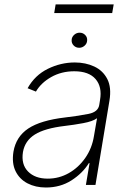

<svg xmlns="http://www.w3.org/2000/svg" viewBox="-20 -836 589 868"><path d="M187.5 11.7Q140.6 11.7 104.4 -7.1Q68.2 -25.9 50.4 -62.1Q32.7 -98.4 40.8 -150.2Q52.6 -218.4 108 -255.1Q163.4 -291.9 274.5 -305Q338.1 -312.5 380.7 -321.2Q423.3 -329.9 428.6 -361.2L432.2 -383.9Q442.5 -443.2 412.1 -478.5Q381.7 -513.8 315.7 -513.8Q257.8 -513.8 211.6 -487.7Q165.5 -461.6 142.4 -421.9L104.8 -437.1Q137.8 -496.1 196.4 -524.9Q255 -553.6 318.2 -553.6Q366.8 -553.6 406.1 -535.3Q445.3 -517 465 -478.9Q484.7 -440.7 474.8 -381L411.6 0H368.3L384.9 -98.4H381.7Q353.3 -52.6 302.9 -20.4Q252.5 11.7 187.5 11.7ZM195.7 -28.4Q246.8 -28.4 291 -53.4Q335.2 -78.5 365.6 -122.2Q396 -165.8 404.8 -221.2L418.7 -301.5Q399.5 -287.3 356.4 -279.3Q313.2 -271.3 273.1 -266.7Q182.2 -256 137.4 -227.8Q92.7 -199.6 83.8 -148.8Q74.9 -93 106.7 -60.7Q138.5 -28.4 195.7 -28.4ZM338.1 -620Q322.8 -620 312.7 -630.7Q302.6 -641.3 304 -656.2Q304.7 -669 315.3 -678.6Q326 -688.2 339.8 -688.2Q355.1 -688.2 365.2 -677.7Q375.4 -667.3 373.9 -652.3Q373.2 -639.2 362.6 -629.6Q351.9 -620 338.1 -620ZM494 -816.1 487.2 -777H225.1L231.5 -816.1Z"/></svg>

Font: Inter UI Extra Light
Style: Italic
Weight: 200
Italic angle: -9.39999°
Designer: Rasmus Andersson
Foundry: rsms
Version: 3.2;8d6f07862